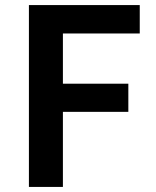

<svg xmlns="http://www.w3.org/2000/svg" viewBox="-20 -737 615 757"><path d="M94 -717H531V-605H228V-407H486V-296H228V0H94Z"/></svg>

Font: Nebula Sans Semibold
Style: Regular
Weight: 600
Designer: Paul D. Hunt for Adobe (as Source Sans)
Foundry: Nebula Entertainment & Broadcasting LLC
Version: Version 1.010